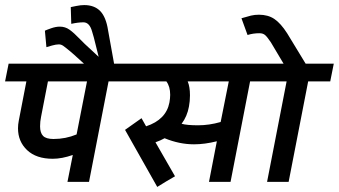

<svg xmlns="http://www.w3.org/2000/svg" viewBox="-44 -717 1336 757"><path d="M384 -396 307 0H222L243 -106Q200 -91 164 -91Q99 -91 63 -125Q27 -159 27 -211Q27 -226 30 -241L60 -396H-24L-10 -466H488L474 -396ZM145 -396 118 -257Q114 -238 114 -219Q114 -193 126 -181Q138 -169 167 -169Q215 -169 258 -187L299 -396Z M319 -437 254 -496Q258 -493 231 -516Q213 -531 205 -536.5Q197 -542 188 -542Q177 -542 161 -537.5Q145 -533 139 -531L133 -596Q139 -599 157.5 -605.5Q176 -612 192 -612Q213 -612 230 -600Q247 -588 272 -562L290 -544L345 -493L326 -569Q324 -575 319 -593Q314 -611 305.5 -620Q297 -629 285 -629Q264 -629 237 -623L235 -689Q240 -690 257 -693.5Q274 -697 288 -697Q328 -697 351 -673.5Q374 -650 382 -598L411 -437Z M942 -396 865 0H780L811 -160Q763 -148 721 -148Q663 -148 605 -172Q589 -163 569 -156L646 -22Q635 -16 611 -1.5Q587 13 576 20L449 -205L514 -251L532 -219Q611 -245 624 -313Q627 -330 627 -343Q627 -376 612 -396H440L454 -466H1045L1031 -396ZM696 -396Q705 -375 705 -341Q705 -318 701 -297Q694 -258 672 -229Q693 -223 737 -223Q781 -223 826 -236L858 -396Z M1171 -396 1094 0H1009L1086 -396H997L1011 -466H1074L1024 -550Q1010 -571 1001.5 -578.5Q993 -586 979 -586Q954 -586 932 -579L908 -645Q931 -652 945.5 -655.5Q960 -659 977 -659Q1013 -659 1038 -642Q1063 -625 1088 -586L1161 -466H1272L1258 -396Z"/></svg>

Font: Cambay Devanagari
Style: Bold Italic
Weight: 700
Designer: Pooja Saxena
Foundry: Pooja Saxena
Version: Version 1.005;PS 001.005;hotconv 1.0.70;makeotf.lib2.5.58329